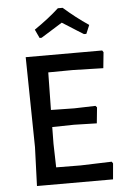

<svg xmlns="http://www.w3.org/2000/svg" viewBox="-59 -911 610 953"><g transform="rotate(-5 246.5 -435.0)"><path d="M173 -731H163L143 -774Q215 -823 266 -870H290Q350 -817 414 -774L396 -731H384Q372 -738 351 -751.5Q330 -765 312.5 -776Q295 -787 279 -797Q252 -780 173 -731ZM311 -83 466 -88 472 -79 465 0H86L93 -193L86 -642H467L473 -633L465 -554L313 -558L191 -557L188 -370L304 -368L410 -371L417 -363L409 -284L296 -287L187 -285L186 -202L189 -84Z"/></g></svg>

Font: Alegreya Sans SC Medium
Style: Regular
Weight: 500
Designer: Juan Pablo del Peral
Foundry: Huerta Tipografica
Version: Version 2.001;PS 002.001;hotconv 1.0.88;makeotf.lib2.5.64775